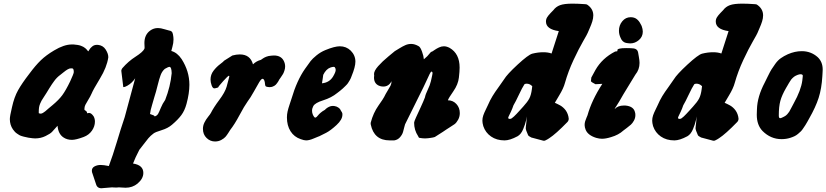

<svg xmlns="http://www.w3.org/2000/svg" viewBox="-20 -759 4468 1038"><path d="M451.2 -146.5Q452.1 -146.5 455.6 -147.5Q459 -148.4 461.9 -148.4Q473.6 -148.4 486.3 -129.9Q493.2 -117.2 493.2 -101.6Q493.2 -76.2 477.1 -52.7Q460.9 -29.3 432.6 -18.6Q390.6 -2.9 369.1 -2.9Q341.8 -2.9 322.3 -16.6Q294.9 -35.2 291 -79.1Q270.5 -55.7 261.2 -45.9Q252 -36.1 226.1 -23.4Q200.2 -10.7 169.9 -10.7Q159.2 -10.7 133.8 -14.6Q132.8 -14.6 122.6 -17.1Q112.3 -19.5 109.4 -20Q106.4 -20.5 97.2 -23.4Q87.9 -26.4 83.5 -29.3Q79.1 -32.2 72.3 -36.6Q65.4 -41 60.1 -46.9Q54.7 -52.7 49.8 -59.6Q33.2 -84 33.2 -115.2Q33.2 -130.9 44.9 -179.7Q56.6 -233.4 77.6 -271Q98.6 -308.6 138.7 -360.4Q171.9 -405.3 200.7 -433.1Q229.5 -460.9 272.5 -486.3Q326.2 -518.6 368.2 -518.6H377.9Q389.6 -517.6 399.4 -516.1Q409.2 -514.6 417 -511.7Q424.8 -508.8 430.2 -505.9Q435.5 -502.9 440.4 -499Q445.3 -495.1 447.3 -492.7Q449.2 -490.2 452.6 -486.3Q456.1 -482.4 457 -481.4Q458 -481.4 462.9 -490.2Q467.8 -499 478.5 -507.8Q489.3 -516.6 503.9 -516.6H508.8Q537.1 -513.7 551.3 -491.2Q565.4 -468.8 565.4 -451.2V-448.2Q557.6 -395.5 520.5 -334.5Q483.4 -273.4 475.6 -253.9Q467.8 -236.3 457 -219.2Q446.3 -202.1 441.4 -191.9Q436.5 -181.6 436.5 -170.9V-166Q436.5 -164.1 443.4 -160.2Q450.2 -156.2 451.2 -146.5ZM190.4 -146.5Q196.3 -144.5 199.2 -144.5Q205.1 -144.5 211.9 -148.4Q218.8 -152.3 224.6 -157.2Q230.5 -162.1 242.7 -172.9Q254.9 -183.6 263.7 -190.4Q297.9 -218.8 316.9 -244.6Q335.9 -270.5 359.4 -319.3Q378.9 -361.3 378.9 -369.1Q378.9 -385.7 373 -388.7Q370.1 -389.6 364.3 -389.6Q359.4 -389.6 355 -388.2Q350.6 -386.7 344.7 -383.3Q338.9 -379.9 335 -377Q331.1 -374 322.3 -367.2Q313.5 -360.4 307.6 -355.5Q296.9 -347.7 288.6 -339.4Q280.3 -331.1 272.9 -320.8Q265.6 -310.5 260.7 -303.7Q255.9 -296.9 246.6 -281.7Q237.3 -266.6 231.4 -256.8Q226.6 -249 217.3 -234.9Q208 -220.7 204.6 -214.8Q201.2 -209 196.8 -198.2Q192.4 -187.5 190.9 -176.8Q189.5 -166 189.5 -151.4Q189.5 -146.5 190.4 -146.5Z M871.1 -386.7Q856.4 -374 848.6 -353.5Q840.8 -333 832 -296.9Q823.2 -260.7 815.4 -237.3Q811.5 -221.7 802.2 -191.9Q793 -162.1 791 -142.6Q795.9 -140.6 800.3 -139.2Q804.7 -137.7 807.1 -136.7Q809.6 -135.7 811.5 -134.8Q813.5 -133.8 814 -132.8Q814.5 -131.8 815.4 -130.9Q815.4 -129.9 816.4 -129.9H817.4Q829.1 -133.8 835 -144Q840.8 -154.3 849.6 -176.3Q858.4 -198.2 873 -218.8Q901.4 -291 908.2 -363.3Q907.2 -397.5 896.5 -397.5Q889.6 -397.5 871.1 -386.7ZM568.4 138.7Q589.8 82 611.3 9.8Q632.8 -62.5 654.3 -126L710.9 -335.9Q694.3 -310.5 668.9 -295.9Q656.2 -288.1 646.5 -288.1L635.7 -377Q637.7 -386.7 641.6 -390.6Q673.8 -427.7 712.9 -452.6Q752 -477.5 760.7 -495.1Q760.7 -496.1 761.2 -498Q761.7 -500 761.7 -502Q761.7 -504.9 761.2 -513.2Q760.7 -521.5 760.7 -526.4Q760.7 -571.3 792 -593.8Q810.5 -607.4 834 -607.4Q848.6 -607.4 868.7 -601.1Q888.7 -594.7 891.6 -594.7Q903.3 -592.8 908.2 -588.4Q913.1 -584 915 -573.2Q918 -558.6 918 -545.9Q918 -526.4 912.1 -505.9Q906.2 -485.4 906.2 -483.4Q938.5 -474.6 961.9 -439.5Q1003.9 -374 1003.9 -300.8Q1003.9 -254.9 988.3 -197.3Q978.5 -161.1 960.4 -136.7Q942.4 -112.3 910.2 -85Q887.7 -65.4 853.5 -55.2Q819.3 -44.9 809.6 -37.1Q793.9 -25.4 782.2 -11.7Q770.5 2 757.3 20Q744.1 38.1 733.4 50.8Q710 95.7 699.2 125Q754.9 133.8 754.9 175.8Q754.9 207 723.6 233.4Q696.3 255.9 659.2 255.9Q652.3 255.9 640.1 254.9Q627.9 253.9 623 253.9Q614.3 253.9 610.4 254.9H606.4Q598.6 254.9 592.8 254.4Q586.9 253.9 585.9 253.9Q580.1 253.9 526.4 258.8Q507.8 257.8 501 242.2L477.5 171.9Q476.6 168 476.6 164.1Q476.6 148.4 491.2 140.6Q505.9 132.8 524.4 132.8Q533.2 132.8 543.5 134.3Q553.7 135.7 560.5 137.2Q567.4 138.7 568.4 138.7Z M1142.6 5.9Q1116.2 5.9 1096.7 -13.2Q1077.1 -32.2 1077.1 -62.5Q1077.1 -80.1 1085 -96.2Q1092.8 -112.3 1105 -127.4Q1117.2 -142.6 1120.1 -148.4Q1134.8 -177.7 1165.5 -218.8Q1196.3 -259.8 1205.1 -290Q1219.7 -341.8 1219.7 -344.7Q1219.7 -348.6 1217.8 -349.6Q1212.9 -349.6 1187 -320.8Q1161.1 -292 1159.2 -286.1Q1144.5 -281.2 1138.7 -281.2Q1129.9 -281.2 1124 -297.9Q1118.2 -314.5 1118.2 -329.1Q1118.2 -355.5 1134.3 -376.5Q1150.4 -397.5 1169.9 -412.1Q1189.5 -426.8 1191.4 -430.7L1236.3 -459Q1257.8 -464.8 1276.4 -464.8Q1333 -464.8 1347.7 -411.1Q1365.2 -428.7 1390.6 -435.5Q1392.6 -436.5 1399.9 -441.9Q1407.2 -447.3 1418.9 -452.1Q1430.7 -457 1446.3 -458Q1448.2 -458 1453.1 -458.5Q1458 -459 1460.9 -459Q1499 -459 1513.7 -430.7Q1521.5 -416 1521.5 -399.4Q1521.5 -388.7 1517.6 -377Q1513.7 -365.2 1510.3 -359.4Q1506.8 -353.5 1498.5 -341.3Q1490.2 -329.1 1489.3 -328.1L1487.3 -324.2Q1485.4 -320.3 1483.4 -317.4Q1481.4 -314.5 1478 -309.6Q1474.6 -304.7 1471.2 -301.3Q1467.8 -297.9 1462.9 -294.9Q1458 -292 1452.1 -290Q1446.3 -288.1 1439.5 -288.1H1433.6Q1419.9 -289.1 1416.5 -292.5Q1413.1 -295.9 1412.6 -305.7Q1412.1 -315.4 1409.2 -323.2Q1405.3 -333 1399.4 -333Q1392.6 -333 1381.3 -314.5Q1370.1 -295.9 1352.1 -263.2Q1334 -230.5 1318.4 -210Q1300.8 -185.5 1274.9 -136.7Q1249 -87.9 1224.6 -56.6Q1222.7 -53.7 1214.4 -40.5Q1206.1 -27.3 1198.7 -19Q1191.4 -10.7 1176.3 -2.4Q1161.1 5.9 1142.6 5.9Z M1720.7 -308.6Q1760.7 -312.5 1780.3 -344.7Q1794.9 -369.1 1794.9 -380.9Q1794.9 -388.7 1790 -395.5Q1785.2 -400.4 1765.6 -393.6Q1743.2 -385.7 1727.5 -354.5Q1726.6 -348.6 1724.6 -333.5Q1722.7 -318.4 1720.7 -308.6ZM1683.6 -123Q1687.5 -123 1691.9 -127Q1696.3 -130.9 1700.2 -136.2Q1704.1 -141.6 1713.9 -149.9Q1723.6 -158.2 1736.3 -165L1742.2 -170.9Q1749 -176.8 1758.8 -181.6Q1768.6 -186.5 1780.3 -186.5Q1781.2 -186.5 1784.2 -186Q1787.1 -185.5 1789.1 -185.5Q1800.8 -183.6 1809.6 -177.2Q1818.4 -170.9 1820.3 -166L1823.2 -160.2Q1830.1 -151.4 1831.1 -144.5V-138.7Q1831.1 -112.3 1799.3 -83Q1767.6 -53.7 1743.2 -41Q1718.8 -28.3 1704.1 -21.5H1703.1Q1699.2 -20.5 1675.8 -10.3Q1652.3 0 1634.8 0Q1624 0 1605.5 -6.8Q1570.3 -18.6 1550.8 -49.3Q1531.2 -80.1 1531.2 -124Q1531.2 -140.6 1534.7 -156.2Q1538.1 -171.9 1545.9 -194.8Q1553.7 -217.8 1555.7 -224.6Q1585 -324.2 1628.9 -386.7Q1649.4 -416 1659.2 -428.7Q1668.9 -441.4 1690.9 -459.5Q1712.9 -477.5 1739.3 -488.3Q1789.1 -508.8 1817.4 -508.8Q1851.6 -508.8 1876 -485.4Q1901.4 -460 1901.4 -425.8Q1901.4 -397.5 1880.9 -347.7Q1877 -335.9 1871.1 -325.7Q1865.2 -315.4 1860.8 -309.1Q1856.4 -302.7 1846.7 -293.5Q1836.9 -284.2 1833.5 -280.8Q1830.1 -277.3 1817.9 -267.6Q1805.7 -257.8 1802.7 -255.9Q1771.5 -230.5 1727.5 -216.8Q1683.6 -203.1 1673.8 -185.5Q1667 -172.9 1667 -160.2Q1667 -150.4 1670.4 -141.6Q1673.8 -132.8 1677.7 -127.9Q1681.6 -123 1683.6 -123Z M2268.6 -286.1 2169.9 -86.9Q2168.9 -85.9 2166 -72.8Q2163.1 -59.6 2158.7 -44.9Q2154.3 -30.3 2142.1 -16.6Q2129.9 -2.9 2111.3 0H2086.9Q2002 0 1984.4 -85.9Q1983.4 -91.8 1984.4 -96.7Q1998 -148.4 2025.9 -188Q2053.7 -227.5 2056.6 -234.4Q2064.5 -251 2075.2 -268.1Q2085.9 -285.2 2091.3 -295.9Q2096.7 -306.6 2096.7 -320.3Q2082 -291 2051.8 -291Q2039.1 -291 2028.3 -295.9Q2002 -307.6 2002 -339.8L2002.9 -352.5Q2002.9 -353.5 2002.4 -355.5Q2002 -357.4 2002 -358.4Q2002 -376 2024.4 -401.4Q2046.9 -426.8 2080.1 -454.1Q2113.3 -481.4 2114.3 -482.4Q2121.1 -486.3 2139.2 -497.6Q2157.2 -508.8 2171.9 -515.1Q2186.5 -521.5 2203.1 -521.5Q2222.7 -521.5 2244.1 -508.8Q2252.9 -503.9 2261.7 -479.5Q2270.5 -455.1 2271.5 -438.5L2290 -455.1L2308.6 -476.6Q2314.5 -480.5 2318.4 -481.4Q2320.3 -482.4 2330.1 -489.3Q2339.8 -496.1 2353 -502.4Q2366.2 -508.8 2379.9 -508.8Q2394.5 -508.8 2411.1 -500Q2464.8 -468.8 2464.8 -393.6Q2464.8 -373 2460.9 -339.8Q2457 -302.7 2430.7 -265.1Q2404.3 -227.5 2401.4 -216.8Q2428.7 -216.8 2447.3 -196.8Q2465.8 -176.8 2465.8 -147.5Q2465.8 -127.9 2456.5 -111.3Q2447.3 -94.7 2437 -87.4Q2426.8 -80.1 2411.6 -70.8Q2396.5 -61.5 2392.6 -58.6Q2386.7 -53.7 2331.1 -18.6L2328.1 -17.6Q2325.2 -16.6 2320.3 -15.6Q2315.4 -14.6 2309.1 -13.7Q2302.7 -12.7 2294.4 -11.7Q2286.1 -10.7 2278.3 -10.7Q2263.7 -10.7 2248 -13.7Q2246.1 -13.7 2245.1 -14.6Q2244.1 -15.6 2243.7 -16.6Q2243.2 -17.6 2242.2 -19.5Q2241.2 -21.5 2240.2 -23.4Q2218.8 -55.7 2218.8 -95.7Q2218.8 -101.6 2229 -124Q2239.3 -146.5 2254.4 -179.2Q2269.5 -211.9 2277.3 -232.4Q2280.3 -249 2292.5 -273.9Q2304.7 -298.8 2309.6 -320.3Q2311.5 -328.1 2313.5 -337.9Q2315.4 -347.7 2316.9 -353.5Q2318.4 -359.4 2318.4 -363.3Q2318.4 -371.1 2312.5 -372.1Q2309.6 -372.1 2302.7 -358.9Q2295.9 -345.7 2285.2 -321.3Q2274.4 -296.9 2268.6 -286.1Z M3001 -590.8Q2931.6 -600.6 2931.6 -642.6Q2931.6 -655.3 2938 -665.5Q2944.3 -675.8 2957 -689Q2969.7 -702.1 2971.7 -704.1Q2985.4 -722.7 3007.8 -731Q3030.3 -739.3 3075.2 -739.3Q3104.5 -739.3 3145.5 -736.3Q3153.3 -736.3 3159.2 -730.5Q3187.5 -709 3187.5 -675.8Q3187.5 -660.2 3182.1 -643.1Q3176.8 -626 3168.5 -607.4Q3160.2 -588.9 3157.2 -581.1Q3155.3 -575.2 3132.3 -535.6Q3109.4 -496.1 3080.6 -434.6Q3051.8 -373 3034.2 -310.5Q3026.4 -281.2 3002.9 -242.7Q2979.5 -204.1 2979.5 -203.1L2984.4 -201.2Q2988.3 -199.2 2994.6 -196.3Q3001 -193.4 3008.8 -189Q3016.6 -184.6 3024.4 -177.7Q3032.2 -170.9 3038.6 -162.1Q3044.9 -153.3 3049.3 -141.6Q3053.7 -129.9 3054.7 -117.2Q3054.7 -107.4 3047.9 -99.6Q2984.4 -34.2 2949.2 -11.7Q2939.5 -4.9 2928.7 0Q2921.9 3.9 2911.1 0L2852.5 -15.6Q2836.9 -23.4 2835 -28.3Q2822.3 -56.6 2822.3 -65.4Q2822.3 -69.3 2823.2 -76.7Q2824.2 -84 2825.7 -98.6Q2827.1 -113.3 2828.1 -129.9L2824.2 -108.4Q2819.3 -86.9 2808.1 -60.1Q2796.9 -33.2 2778.3 -22.5Q2736.3 0 2708 0Q2665 0 2634.8 -21Q2604.5 -42 2592.8 -77.1Q2587.9 -94.7 2587.9 -106.4Q2587.9 -121.1 2592.8 -135.3Q2597.7 -149.4 2606 -166Q2614.3 -182.6 2617.2 -189.5Q2628.9 -216.8 2642.6 -239.3Q2656.2 -261.7 2675.3 -287.6Q2694.3 -313.5 2705.1 -330.1Q2720.7 -356.4 2778.3 -409.7Q2835.9 -462.9 2857.4 -468.8Q2888.7 -476.6 2917 -476.6Q2943.4 -476.6 2961.9 -469.7L2980.5 -527.3Q2988.3 -550.8 3001 -590.8ZM2727.5 -122.1Q2727.5 -116.2 2736.3 -116.2Q2741.2 -116.2 2746.1 -119.1Q2751 -122.1 2758.8 -129.4Q2766.6 -136.7 2772.5 -143.1Q2778.3 -149.4 2790 -162.1Q2801.8 -174.8 2808.6 -182.6Q2832 -208 2841.8 -227.1Q2851.6 -246.1 2855.5 -277.3Q2856.4 -285.2 2856.9 -289.1Q2857.4 -293 2857.4 -293.5Q2857.4 -293.9 2856.4 -293.9Q2843.8 -306.6 2827.1 -306.6Q2820.3 -306.6 2815.4 -303.7Q2802.7 -284.2 2785.2 -246.6Q2767.6 -209 2755.9 -189.5Q2750 -171.9 2742.7 -156.2Q2735.4 -140.6 2731.4 -132.8Q2727.5 -125 2727.5 -122.1Z M3455.1 -587.9Q3455.1 -560.5 3434.1 -542.5Q3413.1 -524.4 3387.7 -524.4Q3383.8 -524.4 3379.9 -524.9Q3376 -525.4 3371.6 -525.9Q3367.2 -526.4 3363.3 -527.3Q3343.8 -532.2 3335 -554.7Q3326.2 -573.2 3326.2 -592.8Q3326.2 -622.1 3344.2 -644Q3362.3 -666 3389.6 -666Q3409.2 -666 3422.4 -655.8Q3435.5 -645.5 3443.4 -628.9Q3447.3 -623 3449.7 -616.2Q3452.1 -609.4 3453.6 -602.1Q3455.1 -594.7 3455.1 -587.9ZM3199.2 -380.9Q3235.4 -444.3 3305.7 -480.5Q3307.6 -481.4 3313.5 -481.4Q3318.4 -482.4 3318.4 -483.4Q3317.4 -484.4 3317.4 -487.3Q3317.4 -499 3365.2 -499Q3391.6 -499 3407.2 -497.1Q3426.8 -493.2 3429.7 -475.6Q3429.7 -474.6 3433.6 -453.1Q3437.5 -431.6 3437.5 -418.9Q3437.5 -382.8 3415 -355.5Q3407.2 -341.8 3377.4 -293.9Q3347.7 -246.1 3328.1 -210.9Q3322.3 -200.2 3313.5 -187.5Q3304.7 -174.8 3302.7 -168.9Q3320.3 -188.5 3352.5 -188.5H3360.4Q3406.2 -184.6 3413.1 -151.4Q3415 -146.5 3415 -136.7Q3415 -121.1 3407.2 -106.9Q3399.4 -92.8 3390.6 -85Q3381.8 -77.1 3368.2 -66.9Q3354.5 -56.6 3350.6 -53.7Q3324.2 -29.3 3283.2 -17.6Q3254.9 -8.8 3234.4 -8.8Q3220.7 -8.8 3203.1 -13.7Q3159.2 -27.3 3146.5 -56.6Q3140.6 -71.3 3140.6 -83Q3140.6 -93.8 3143.6 -103.5Q3146.5 -113.3 3150.9 -123Q3155.3 -132.8 3156.2 -135.7Q3178.7 -216.8 3236.3 -305.7L3199.2 -303.7Q3175.8 -315.4 3174.8 -320.3Q3174.8 -322.3 3176.8 -339.8Z M3918.9 -590.8Q3849.6 -600.6 3849.6 -642.6Q3849.6 -655.3 3856 -665.5Q3862.3 -675.8 3875 -689Q3887.7 -702.1 3889.6 -704.1Q3903.3 -722.7 3925.8 -731Q3948.2 -739.3 3993.2 -739.3Q4022.5 -739.3 4063.5 -736.3Q4071.3 -736.3 4077.1 -730.5Q4105.5 -709 4105.5 -675.8Q4105.5 -660.2 4100.1 -643.1Q4094.7 -626 4086.4 -607.4Q4078.1 -588.9 4075.2 -581.1Q4073.2 -575.2 4050.3 -535.6Q4027.3 -496.1 3998.5 -434.6Q3969.7 -373 3952.1 -310.5Q3944.3 -281.2 3920.9 -242.7Q3897.5 -204.1 3897.5 -203.1L3902.3 -201.2Q3906.2 -199.2 3912.6 -196.3Q3918.9 -193.4 3926.8 -189Q3934.6 -184.6 3942.4 -177.7Q3950.2 -170.9 3956.5 -162.1Q3962.9 -153.3 3967.3 -141.6Q3971.7 -129.9 3972.7 -117.2Q3972.7 -107.4 3965.8 -99.6Q3902.3 -34.2 3867.2 -11.7Q3857.4 -4.9 3846.7 0Q3839.8 3.9 3829.1 0L3770.5 -15.6Q3754.9 -23.4 3752.9 -28.3Q3740.2 -56.6 3740.2 -65.4Q3740.2 -69.3 3741.2 -76.7Q3742.2 -84 3743.7 -98.6Q3745.1 -113.3 3746.1 -129.9L3742.2 -108.4Q3737.3 -86.9 3726.1 -60.1Q3714.8 -33.2 3696.3 -22.5Q3654.3 0 3626 0Q3583 0 3552.7 -21Q3522.5 -42 3510.7 -77.1Q3505.9 -94.7 3505.9 -106.4Q3505.9 -121.1 3510.7 -135.3Q3515.6 -149.4 3523.9 -166Q3532.2 -182.6 3535.2 -189.5Q3546.9 -216.8 3560.5 -239.3Q3574.2 -261.7 3593.3 -287.6Q3612.3 -313.5 3623 -330.1Q3638.7 -356.4 3696.3 -409.7Q3753.9 -462.9 3775.4 -468.8Q3806.6 -476.6 3835 -476.6Q3861.3 -476.6 3879.9 -469.7L3898.4 -527.3Q3906.2 -550.8 3918.9 -590.8ZM3645.5 -122.1Q3645.5 -116.2 3654.3 -116.2Q3659.2 -116.2 3664.1 -119.1Q3668.9 -122.1 3676.8 -129.4Q3684.6 -136.7 3690.4 -143.1Q3696.3 -149.4 3708 -162.1Q3719.7 -174.8 3726.6 -182.6Q3750 -208 3759.8 -227.1Q3769.5 -246.1 3773.4 -277.3Q3774.4 -285.2 3774.9 -289.1Q3775.4 -293 3775.4 -293.5Q3775.4 -293.9 3774.4 -293.9Q3761.7 -306.6 3745.1 -306.6Q3738.3 -306.6 3733.4 -303.7Q3720.7 -284.2 3703.1 -246.6Q3685.5 -209 3673.8 -189.5Q3668 -171.9 3660.6 -156.2Q3653.3 -140.6 3649.4 -132.8Q3645.5 -125 3645.5 -122.1Z M4102.5 -50.8Q4071.3 -83 4071.3 -138.7Q4071.3 -144.5 4071.8 -154.3Q4072.3 -164.1 4072.3 -168.9Q4074.2 -236.3 4114.3 -312.5Q4117.2 -318.4 4130.9 -346.2Q4144.5 -374 4150.9 -383.8Q4157.2 -393.6 4170.9 -413.1Q4184.6 -432.6 4201.2 -444.3Q4217.8 -456.1 4239.3 -465.8Q4277.3 -482.4 4314.5 -482.4Q4364.3 -482.4 4400.4 -450.2Q4427.7 -424.8 4427.7 -382.8Q4427.7 -376 4426.8 -363.8Q4425.8 -351.6 4425.8 -346.7Q4421.9 -280.3 4405.8 -230Q4389.6 -179.7 4354.5 -118.2Q4351.6 -113.3 4344.7 -100.6Q4337.9 -87.9 4334 -82.5Q4330.1 -77.1 4323.2 -66.4Q4316.4 -55.7 4310.1 -49.3Q4303.7 -43 4294.4 -35.2Q4285.2 -27.3 4274.9 -22.5Q4264.6 -17.6 4252 -13.7Q4230.5 -6.8 4205.1 -6.8Q4146.5 -6.8 4102.5 -50.8ZM4229.5 -283.2Q4207 -244.1 4198.7 -213.4Q4190.4 -182.6 4190.4 -134.8Q4190.4 -120.1 4197.3 -120.1Q4204.1 -120.1 4219.7 -128.9Q4229.5 -133.8 4236.3 -141.6Q4243.2 -149.4 4246.6 -154.8Q4250 -160.2 4258.3 -176.3Q4266.6 -192.4 4271.5 -201.2Q4310.5 -271.5 4317.4 -323.2Q4321.3 -351.6 4319.3 -353.5Q4312.5 -361.3 4293 -354.5Q4287.1 -352.5 4281.7 -349.6Q4276.4 -346.7 4272.9 -344.2Q4269.5 -341.8 4264.6 -336.9Q4259.8 -332 4257.8 -329.6Q4255.9 -327.1 4251 -319.3Q4246.1 -311.5 4244.6 -309.1Q4243.2 -306.6 4237.3 -296.4Q4231.4 -286.1 4229.5 -283.2Z"/></svg>

Font: Essays1743
Style: BoldItalic
Weight: 700
Italic angle: -10°
Designer: Based on the typeface in a 1743 English translation of the essays of Montaigne.  PostScript/TrueType font designed by Jo
Version: Version 002.100